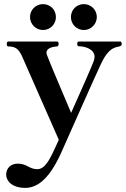

<svg xmlns="http://www.w3.org/2000/svg" viewBox="-20 -687 614 934"><path d="M189 -541C225 -541 252 -570 252 -604C252 -639 225 -667 189 -667C154 -667 126 -639 126 -604C126 -570 154 -541 189 -541ZM388 -541C423 -541 451 -570 451 -604C451 -639 423 -667 388 -667C352 -667 325 -639 325 -604C325 -570 352 -541 388 -541ZM363 -485C357 -485 356 -480 356 -474C356 -467 357 -462 363 -462C394 -462 440 -448 440 -410C440 -404 438 -397 436 -390C427 -365 375 -247 326 -138C299 -202 220 -387 211 -413C208 -420 206 -425 206 -431C206 -448 225 -459 257 -461C263 -462 265 -466 265 -474C265 -480 264 -485 258 -485H20C15 -485 13 -480 13 -474C13 -466 15 -461 20 -461C53 -461 69 -451 86 -416C101 -383 230 -90 266 -7C251 27 239 52 234 62C210 111 189 136 162 136C121 136 112 109 66 109C34 109 10 130 10 163C10 192 38 227 102 227C154 227 213 196 275 62C311 -19 448 -328 473 -380C501 -438 526 -455 556 -460C567 -463 572 -464 572 -474C572 -480 570 -485 565 -485Z"/></svg>

Font: Shippori Mincho OTF
Style: Bold
Weight: 800
Designer: FONTDASU
Foundry: FONTDASU / Google Inc. / but / Adobe
Version: Version 3.300;hotconv 1.0.109;makeotfexe 2.5.65596